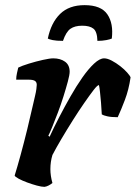

<svg xmlns="http://www.w3.org/2000/svg" viewBox="-20 -727 528 747"><path d="M153 0Q142 0 123.5 -5Q105 -10 86 -17Q67 -24 53 -31.5Q39 -39 37 -44Q47 -76 60 -123.5Q73 -171 86 -224Q99 -277 109 -322Q113 -340 116.5 -354.5Q120 -369 121.5 -380.5Q123 -392 123 -397Q123 -408 115.5 -412.5Q108 -417 92 -417H43Q43 -429 46 -442.5Q49 -456 51 -464Q65 -471 92.5 -479.5Q120 -488 147 -494Q174 -500 187 -500Q215 -500 233 -487Q251 -474 251 -448Q251 -436 244 -410Q237 -384 227 -352Q217 -320 205 -288.5Q193 -257 183 -232.5Q173 -208 168 -199L173 -195Q189 -230 210 -270.5Q231 -311 254 -351.5Q277 -392 300.5 -425.5Q324 -459 346 -479.5Q368 -500 385 -500Q398 -500 415 -491Q432 -482 448 -469.5Q464 -457 475 -444.5Q486 -432 488 -426Q481 -378 466 -338.5Q451 -299 438 -271Q413 -271 397.5 -274.5Q382 -278 376 -282Q375 -305 373 -328Q371 -351 369 -369.5Q367 -388 365 -396Q359 -396 344 -376.5Q329 -357 307.5 -326Q286 -295 263 -258.5Q240 -222 219 -186.5Q198 -151 184 -124Q180 -111 178 -97Q176 -83 176 -69Q176 -56 178 -42.5Q180 -29 184 -15Q178 -10 169.5 -5.5Q161 -1 153 0ZM225 -568Q199 -568 185 -571Q171 -574 166 -577Q179 -639 214 -673Q249 -707 309 -707Q373 -707 397.5 -671.5Q422 -636 415 -577Q409 -574 393.5 -571Q378 -568 359 -568Q358 -604 343.5 -615.5Q329 -627 300 -627Q271 -627 254 -615Q237 -603 225 -568Z"/></svg>

Font: Texturina 12pt ExtraBold
Style: Italic
Weight: 800
Italic angle: -11°
Designer: Guillermo Torres Carreño
Foundry: Omnibus-Type
Version: Version 1.002